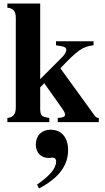

<svg xmlns="http://www.w3.org/2000/svg" viewBox="-20 -696 596 1094"><path d="M543 0V-24C532 -24 527 -27 518 -39L324 -307C424 -412 450 -430 513 -438V-461H299V-438L323 -434C349 -430 358 -424 358 -411C358 -402 348 -384 337 -373L209 -245V-676H22V-652C56 -649 70 -632 70 -594V-84C70 -45 55 -27 22 -24V0H261V-24C214 -31 209 -37 209 -84V-198L232 -222L327 -88C345 -63 351 -51 351 -43C351 -31 337 -25 309 -24V0ZM202 378C318 317 368 245 368 159C368 88 331 43 268 43C218 43 184 76 184 128C184 174 214 204 257 204C267 204 274 202 281 202C292 202 300 211 300 223C300 262 266 304 191 356Z"/></svg>

Font: STIXGeneral
Style: Bold
Weight: 700
Designer: MicroPress Inc., with final additions and corrections provided by Coen Hoffman, Elsevier (retired)
Version: Version 1.1.0